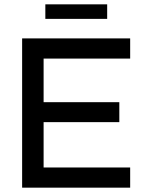

<svg xmlns="http://www.w3.org/2000/svg" viewBox="-20 -865 665 885"><path d="M82 -688H580V-595H181V-394H530V-302H181V-93H580V0H82ZM189 -845H474V-778H189Z"/></svg>

Font: Roundo Medium
Style: Regular
Weight: 500
Designer: Namrata Goyal (Gurmukhi), Shiva Nallaperumal (Latin)
Foundry: Indian Type Foundry
Version: Version 1.000;PS 1.0;hotconv 1.0.88;makeotf.lib2.5.647800